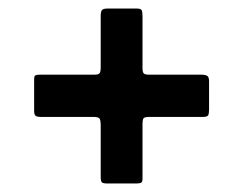

<svg xmlns="http://www.w3.org/2000/svg" viewBox="-20 -560 570 450"><path d="M330 -385Q319.5 -385 316.8 -388Q314 -391 314 -401V-522Q314 -532.5 312 -536.2Q310 -540 300 -540H233Q222 -540 219 -536.5Q216 -533 216 -521.5V-402Q216 -392 213.5 -388.5Q211 -385 201 -385H74Q66 -385 63 -383.5Q60 -382 60 -373.5V-300.5Q60 -291.5 63.2 -288.8Q66.5 -286 75 -286H198Q210.5 -286 213.2 -282.2Q216 -278.5 216 -265.5V-145.5Q216 -136 218.5 -133Q221 -130 230.5 -130H300.5Q308 -130 311 -132Q314 -134 314 -141V-267.5Q314 -280.5 316.8 -283.2Q319.5 -286 332 -286H456Q466 -286 468 -290Q470 -294 470 -304V-369.5Q470 -380 465.2 -382.5Q460.5 -385 451 -385Z"/></svg>

Font: Besley ExtraBold
Style: Regular
Weight: 800
Designer: Owen Earl
Foundry: indestructible type*
Version: Version 2.001